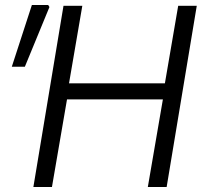

<svg xmlns="http://www.w3.org/2000/svg" viewBox="-20 -745 853 765"><path d="M233 -722H308L255 -413H637L690 -722H764L644 0H569L629 -349H247L187 0H113ZM107 -725H172L177 -717L79 -479H27Z"/></svg>

Font: Nebula Sans Book
Style: Regular
Weight: 400
Italic angle: -9°
Designer: Paul D. Hunt for Adobe (as Source Sans)
Foundry: Nebula Entertainment & Broadcasting LLC
Version: Version 1.010